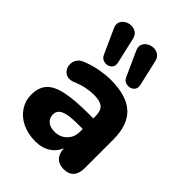

<svg xmlns="http://www.w3.org/2000/svg" viewBox="-226 -893 1015 1015"><g transform="rotate(45 281.0 -385.5)"><path d="M324 -569 263 -704Q252 -727 258.5 -744Q265 -761 281 -771Q297 -781 316.5 -781.5Q336 -782 352 -771Q368 -760 373 -736L406 -592Q410 -573 401 -560.5Q392 -548 376.5 -544.5Q361 -541 346.5 -546.5Q332 -552 324 -569ZM157 -569 96 -704Q85 -727 91.5 -744Q98 -761 114.5 -771Q131 -781 150 -781.5Q169 -782 185 -771Q201 -760 206 -736L239 -592Q243 -573 234 -560.5Q225 -548 210 -544.5Q195 -541 180 -546.5Q165 -552 157 -569ZM224 11Q168 11 125 -10Q82 -31 58 -67.5Q34 -104 34 -149Q34 -203 62 -234Q90 -265 152.5 -278.5Q215 -292 318 -292H355V-309Q355 -349 335.5 -366Q316 -383 269 -383Q243 -383 212.5 -377Q182 -371 145 -355Q114 -344 94 -355.5Q74 -367 67.5 -390Q61 -413 71.5 -436Q82 -459 112 -470Q159 -488 200.5 -495Q242 -502 276 -502Q395 -502 452 -449.5Q509 -397 509 -287V-74Q509 -34 490 -12.5Q471 9 434 9Q398 9 378 -12Q358 -33 357 -71Q342 -33 307.5 -11Q273 11 224 11ZM355 -213H318Q249 -213 219 -199.5Q189 -186 189 -156Q189 -130 207.5 -113.5Q226 -97 260 -97Q300 -97 327.5 -123.5Q355 -150 355 -193Z"/></g></svg>

Font: Chiron GoRound TC EB
Style: Regular
Weight: 700
Designer: Ryoko NISHIZUKA 西塚涼子 (kana, bopomofo & ideographs); Paul D. Hunt (Latin, Greek & Cyrillic); Sandoll Communications 산돌커뮤니
Foundry: Adobe
Version: Version 1.000;hotconv 1.1.1;makeotfexe 2.6.0